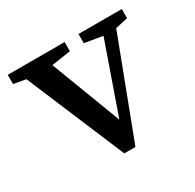

<svg xmlns="http://www.w3.org/2000/svg" viewBox="-107 -553 683 672"><g transform="rotate(-30 234.0 -217.0)"><path d="M215 4 29 -438H133L269 -81H250L375 -438H428L260 4ZM-1 -401V-438H229V-401L124 -385H87ZM285 -401V-438H460V-401L392 -386H374Z"/></g></svg>

Font: Lisu Bosa Medium
Style: Regular
Weight: 500
Designer: David Morse, Annie Olsen, Victor Gaultney, Frank Grießhammer (Latin)
Foundry: SIL International
Version: Version 2.000